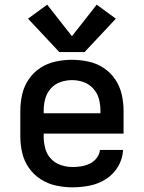

<svg xmlns="http://www.w3.org/2000/svg" viewBox="-20 -794 616 822"><path d="M290 8Q328 8 365 0.5Q402 -7 434 -27.5Q466 -48 485.5 -81Q505 -114 507 -152H408Q406 -133 394 -117.5Q382 -102 364.5 -93.5Q347 -85 328.5 -82Q310 -79 291 -79Q265 -79 240 -87.5Q215 -96 197.5 -115Q180 -134 173.5 -159Q167 -184 167 -210V-222H509V-320Q509 -355 501 -390Q493 -425 473 -454.5Q453 -484 423 -503.5Q393 -523 358 -530.5Q323 -538 288 -538Q253 -538 218 -530.5Q183 -523 153 -503.5Q123 -484 103 -454.5Q83 -425 75 -390Q67 -355 67 -320V-210Q67 -175 75 -140Q83 -105 103.5 -75.5Q124 -46 154.5 -26.5Q185 -7 220 0.5Q255 8 290 8ZM167 -309V-320Q167 -346 173.5 -370.5Q180 -395 197 -414.5Q214 -434 238.5 -442.5Q263 -451 288 -451Q314 -451 338 -442.5Q362 -434 379.5 -414.5Q397 -395 403.5 -370.5Q410 -346 410 -320V-309ZM234 -571H342L476 -714L394 -774L288 -639L182 -774L100 -714Z"/></svg>

Font: Iosevka Sparkle Medium
Style: Regular
Weight: 500
Designer: Belleve Invis
Foundry: Belleve Invis
Version: Version 4.5.0; ttfautohint (v1.8.3)